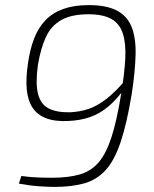

<svg xmlns="http://www.w3.org/2000/svg" viewBox="-20 -722 605 754"><path d="M329 -702Q397 -702 438 -681Q479 -660 496.5 -617Q514 -574 512.5 -508Q511 -442 497 -351Q478 -236 453.5 -163.5Q429 -91 394.5 -53.5Q360 -16 311 -2Q262 12 193 12Q170 12 133.5 9.5Q97 7 54 -1L64 -31Q86 -28 105 -26.5Q124 -25 143 -24.5Q162 -24 184 -24Q249 -24 293.5 -37Q338 -50 367.5 -84.5Q397 -119 418 -184Q439 -249 456 -355Q469 -434 472 -492.5Q475 -551 462.5 -590Q450 -629 417.5 -647.5Q385 -666 327 -666Q261 -666 221 -643.5Q181 -621 160.5 -577Q140 -533 129 -468Q119 -396 129 -354.5Q139 -313 170.5 -296.5Q202 -280 255 -281Q296 -283 330 -295Q364 -307 399 -334.5Q434 -362 474 -409L476 -383Q441 -334 407 -305Q373 -276 334.5 -262.5Q296 -249 250 -247Q197 -244 161.5 -257.5Q126 -271 107.5 -299.5Q89 -328 85 -371.5Q81 -415 90 -474Q98 -530 114.5 -572Q131 -614 159 -643Q187 -672 229 -687Q271 -702 329 -702Z"/></svg>

Font: Exo 2 ExtraLight
Style: Italic
Weight: 250
Italic angle: -8°
Designer: Natanael Gama
Foundry: Natanael Gama
Version: Version 2.010